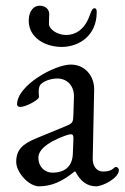

<svg xmlns="http://www.w3.org/2000/svg" viewBox="-20 -641 439 675"><path d="M197 -476C258 -476 320 -516 320 -598C320 -608 318 -612 312 -612C307 -612 303 -609 295 -586C277 -535 243 -518 213 -518C181 -518 152 -538 152 -558C152 -571 153 -577 153 -592C153 -608 140 -621 119 -621C99 -621 81 -603 81 -568C81 -509 138 -476 197 -476ZM117 14C160 14 198 -2 242 -38H245C263 -3 287 14 318 14C341 14 398 -15 398 -43C398 -49 393 -54 387 -54C385 -54 383 -53 379 -49C370 -41 359 -38 342 -38C320 -38 305 -57 306 -85L311 -325C312 -376 277 -414 229 -414C172 -414 40 -341 40 -274C40 -269 44 -265 51 -265C71 -265 117 -290 117 -300L116 -318C116 -330 118 -341 126 -347C139 -358 161 -365 181 -365C219 -365 241 -336 240 -301L238 -237C237 -210 236 -208 210 -197L108 -155C59 -135 37 -114 37 -72C37 -35 81 14 117 14ZM164 -34C140 -34 115 -52 115 -87C115 -110 138 -138 209 -164C220 -168 226 -169 229 -169C237 -169 239 -163 238 -148L236 -99C234 -56 208 -34 164 -34Z"/></svg>

Font: EB Garamond
Style: Regular
Weight: 400
Designer: Georg Duffner and Octavio Pardo
Foundry: Georg Duffner
Version: Version 1.000;PS 001.000;hotconv 1.0.88;makeotf.lib2.5.64775